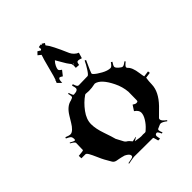

<svg xmlns="http://www.w3.org/2000/svg" viewBox="-320 -1263 1339 1339"><g transform="rotate(-45 349.0 -593.5)"><path d="M388.7 -831.5 389.6 -850.6V-859.4L386.7 -866.2L387.7 -867.2Q386.7 -872.1 376.7 -883.8Q366.7 -895.5 348.1 -928.7Q329.6 -961.9 322.8 -972.2Q308.6 -958 300 -939.9Q291.5 -921.9 291.5 -912.1Q291.5 -902.3 311.5 -890.1L282.7 -853.5Q267.1 -864.3 261.7 -864.3Q247.6 -864.3 247.6 -824.2L219.7 -851.6L226.6 -867.2L224.6 -869.1L229.5 -872.6Q235.8 -887.2 255.1 -962.9Q274.4 -1038.6 284.7 -1066.4L283.7 -1064.5Q283.7 -1065.4 261.7 -1082.5L280.8 -1102.5Q300.8 -1089.4 302.7 -1089.4L310.5 -1096.2Q308.6 -1105 308.6 -1116.2L330.6 -1120.1Q332 -1113.3 333.5 -1111.3L338.9 -1119.1L358.9 -1106.4Q350.6 -1093.8 350.6 -1093.3V-1091.3Q376.5 -1062 429.7 -937.5Q436 -923.3 449.2 -910.2Q462.4 -897 478.5 -891.1L465.8 -849.1Q446.3 -856.4 437 -856.4Q427.7 -856.4 424.8 -851.3Q421.9 -846.2 418.9 -829.6ZM396.5 -868.2 393.6 -864.3 398.9 -855.5ZM684.1 -452.1 727.1 -458 729 -441.9 687 -436Q682.1 -407.2 681.6 -374Q679.7 -304.7 610.8 -232.9L551.3 -173.8Q547.9 -170.4 547.9 -163.1Q547.9 -148.4 581.1 -123L576.2 -117.2Q547.4 -139.2 532.2 -139.2L525.9 -138.2Q523.9 -138.2 522.9 -137.2L497.1 -126Q489.3 -123 489.3 -114.7Q489.3 -106.4 498 -85.9L489.3 -83Q475.6 -112.8 468.3 -112.8Q450.2 -112.8 450.2 -95.2Q450.2 -93.8 455.1 -66.9H437Q427.2 -105 424.3 -105L237.3 -106Q228.5 -106 179.2 -96.2L178.2 -102.1Q222.2 -109.9 222.2 -111.8Q231 -115.2 231 -124Q231 -141.6 197.3 -158.2L171.9 -165Q165 -167 152.1 -169.2Q139.2 -171.4 131.8 -172.9Q112.3 -176.8 104 -191.9L77.1 -238.8Q68.4 -254.4 54 -287.6Q39.6 -320.8 29.1 -339.4Q18.6 -357.9 9.3 -357.9H-29.8L-30.8 -382.8Q18.1 -386.2 18.1 -391.1L20 -460Q20 -469.7 -12.7 -487.8L-9.8 -493.2Q16.1 -478 24.9 -478Q31.2 -478 30.3 -492.4Q29.3 -506.8 23.4 -513.4Q17.6 -520 -8.8 -532.2L-4.9 -541Q21 -529.8 34.9 -529.8Q48.8 -529.8 64.7 -544.9Q80.6 -560.1 94 -582.8Q107.4 -605.5 122.1 -628.9Q157.2 -686 203.1 -694.8L221.2 -702.1Q227.1 -705.1 227.1 -713.6Q227.1 -722.2 222.2 -741.2L230 -743.2Q239.7 -709 247.1 -709L271 -711.9Q271.5 -711.9 281.2 -716.8Q289.1 -722.2 289.1 -731.7Q289.1 -741.2 282.2 -762.2L293 -766.1Q300.3 -744.1 305.2 -737.5Q310.1 -731 317.9 -731L406.2 -732.9Q414.6 -733.4 435.1 -764.9Q455.6 -796.4 468.3 -824.2L478 -819.8Q438 -731.9 438 -727.5Q438 -723.1 442.9 -715.8H443.8Q460.4 -698.7 496.3 -679Q532.2 -659.2 559.1 -659.2Q570.8 -659.2 589.8 -687L599.1 -681.2Q583 -657.2 583 -647.2Q583 -637.2 600.1 -621.6Q617.2 -606 627.4 -606Q637.7 -606 661.1 -624L666 -617.2Q639.2 -596.2 639.2 -586.9V-584Q640.6 -579.6 643.1 -577.1Q668.5 -555.2 676.8 -492.2Q680.7 -463.4 684.1 -452.1ZM339.8 -652.8 308.1 -654.8Q306.2 -654.8 302.2 -652.8Q257.3 -622.1 221.7 -574Q186 -525.9 186 -478Q186 -433.1 207.3 -372.1Q228.5 -311 234.9 -285.2Q252.4 -253.9 259.8 -238.3Q267.1 -222.7 278.3 -216.8Q289.6 -210.9 307.1 -188L343.3 -195.8L344.2 -193.8Q331.1 -187 317.9 -178.2Q322.3 -177.7 335 -175.8Q360.8 -170.9 375 -170.9L392.1 -171.9L408.2 -170.9Q416 -170.9 418.9 -173.8L430.2 -184.1Q455.1 -206.1 473.1 -235.4Q491.2 -264.6 491.2 -288.1Q491.2 -311.5 461.9 -331.1L487.3 -370.1Q503.9 -358.9 513.4 -358.9Q522.9 -358.9 525.9 -361.3Q529.3 -364.7 529.3 -374L530.3 -454.1Q525.9 -507.3 501.5 -556.6Q456.1 -649.4 406.2 -660.2H401.9Q369.1 -652.8 339.8 -652.8ZM640.1 -581.1Q640.1 -581.1 639.2 -584Q639.2 -582 640.1 -581.1Z"/></g></svg>

Font: Eater
Style: Regular
Weight: 400
Version: Version 001.002